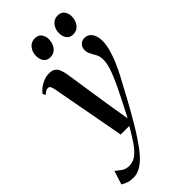

<svg xmlns="http://www.w3.org/2000/svg" viewBox="-343 -787 1100 1100"><g transform="rotate(-45 207.5 -236.5)"><path d="M68.5 -429Q65 -448.5 59.8 -456.5Q54.5 -464.5 45 -464.5Q35.5 -464.5 26.8 -459.5Q18 -454.5 8 -445L-0.5 -463Q11.5 -478 28.5 -490.8Q45.5 -503.5 66 -511.5Q86.5 -519.5 109 -519.5Q133 -519.5 147 -509.8Q161 -500 168 -481.5Q175 -463 179.5 -437.5Q184.5 -404 190.5 -364.5Q196.5 -325 202.8 -283Q209 -241 215.5 -199.8Q222 -158.5 228 -121L245 -18.5L293.5 -112.5Q320.5 -165.5 338.2 -204Q356 -242.5 366.2 -270Q376.5 -297.5 380.8 -318Q385 -338.5 385 -355Q385 -380 375.5 -398.5Q366 -417 356.5 -433.2Q347 -449.5 347 -469Q347 -491 361 -505.2Q375 -519.5 394.5 -519.5Q416 -519.5 429.8 -508Q443.5 -496.5 450.5 -477.5Q457.5 -458.5 457.5 -434.5Q457.5 -405.5 448.2 -370.2Q439 -335 422 -294.5Q405 -254 380.5 -208.5Q365.5 -181.5 349.5 -151.2Q333.5 -121 316.2 -89.2Q299 -57.5 280.2 -24.8Q261.5 8 241.8 41Q222 74 200.5 106Q172.5 149 144.5 180.5Q116.5 212 88 229Q59.5 246 29.5 246Q4.5 246 -12.8 240.2Q-30 234.5 -48 224L-21.5 141Q-9.5 151 10.8 166Q31 181 59.5 181Q92.5 181 118.5 160.2Q144.5 139.5 169.2 103Q194 66.5 221 19H151.5ZM179 -578.5Q154.5 -578.5 140.5 -596Q126.5 -613.5 126.5 -642Q126.5 -672.5 144.5 -695.8Q162.5 -719 192.5 -719Q220.5 -719 233.8 -700.8Q247 -682.5 247 -659.5Q247 -625 228.8 -601.8Q210.5 -578.5 179 -578.5ZM364.5 -578.5Q339.5 -578.5 325.8 -596Q312 -613.5 312 -642Q312 -672.5 329.8 -695.8Q347.5 -719 378 -719Q406 -719 419 -700.8Q432 -682.5 432 -659.5Q432 -625 414 -601.8Q396 -578.5 364.5 -578.5Z"/></g></svg>

Font: Merriweather 144pt Medium
Style: Italic
Weight: 500
Italic angle: -7.8°
Version: Version 2.101